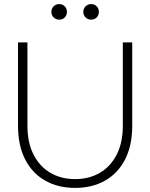

<svg xmlns="http://www.w3.org/2000/svg" viewBox="-20 -907 734 938"><path d="M347 11Q264 11 201 -24.5Q138 -60 103 -128Q68 -196 68 -293V-700H114V-293Q114 -210 144 -151.5Q174 -93 226.5 -62.5Q279 -32 347 -32Q415 -32 467.5 -62.5Q520 -93 550 -151.5Q580 -210 580 -293V-700H626V-293Q626 -196 591 -128Q556 -60 493 -24.5Q430 11 347 11ZM269 -811Q253 -811 242 -822Q231 -833 231 -849Q231 -865 242 -876Q253 -887 269 -887Q286 -887 296.5 -876Q307 -865 307 -849Q307 -833 296.5 -822Q286 -811 269 -811ZM425 -811Q409 -811 398 -822Q387 -833 387 -849Q387 -865 398 -876Q409 -887 425 -887Q442 -887 452.5 -876Q463 -865 463 -849Q463 -833 452.5 -822Q442 -811 425 -811Z"/></svg>

Font: Red Hat Display
Style: Regular
Weight: 300
Designer: Pentagram, MCKL
Foundry: Pentagram, MCKL
Version: Version 1.023